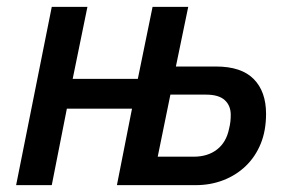

<svg xmlns="http://www.w3.org/2000/svg" viewBox="-20 -540 845 560"><path d="M27 0 131 -520H235L192 -310H382L425 -520H529L493 -346H610Q684 -346 720 -309.5Q756 -273 756 -208Q756 -159 740.5 -121Q725 -83 697 -56Q669 -29 631.5 -14.5Q594 0 551 0H321L365 -223H175L131 0ZM440 -83H545Q586 -83 613 -104Q640 -125 648 -164Q651 -176 652 -185.5Q653 -195 653 -205Q653 -232 635.5 -248Q618 -264 581 -264H477Z"/></svg>

Font: IBM Plex Sans Medium
Style: Italic
Weight: 500
Italic angle: -11.31°
Designer: Mike Abbink, Paul van der Laan, Pieter van Rosmalen
Foundry: Bold Monday
Version: Version 3.201